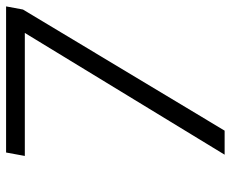

<svg xmlns="http://www.w3.org/2000/svg" viewBox="-82 -658 740 615"><g transform="rotate(-90 287.5 -350.0)"><path d="M100 0 490 -640H96L107 -700H575L565 -646L177 0Z"/></g></svg>

Font: DM Sans Light
Style: Italic
Weight: 300
Italic angle: -10°
Designer: Colophon Foundry, Jonny Pinhorn
Foundry: Colophon Foundry
Version: Version 4.004;gftools[0.9.30]